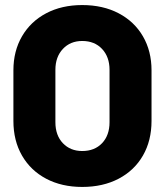

<svg xmlns="http://www.w3.org/2000/svg" viewBox="-20 -728 652 759"><path d="M33 -250V-450Q33 -526 67 -584.5Q101 -643 162.5 -675.5Q224 -708 305 -708Q387 -708 449 -675.5Q511 -643 545 -584.5Q579 -526 579 -450V-250Q579 -172 545 -113Q511 -54 449 -21.5Q387 11 305 11Q224 11 162.5 -21.5Q101 -54 67 -113Q33 -172 33 -250ZM413 -245V-452Q413 -503 383.5 -534.5Q354 -566 305 -566Q258 -566 228.5 -534.5Q199 -503 199 -452V-245Q199 -193 228.5 -162Q258 -131 305 -131Q354 -131 383.5 -162Q413 -193 413 -245Z"/></svg>

Font: BARLOWEXTRABOLD
Style: Regular
Weight: 800
Designer: Jeremy Tribby
Foundry: Tribby Type
Version: Version 1.422